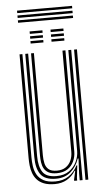

<svg xmlns="http://www.w3.org/2000/svg" viewBox="-56 -837 482 881"><g transform="rotate(-5 185.0 -397.0)"><path d="M160.2 7Q130.2 7 110.2 -1Q90.2 -9 78.4 -22.6Q66.5 -36.2 60.5 -53.1Q54.5 -70 52.6 -87.9Q50.8 -105.8 50.8 -122.2V-600H64V-124.5Q64 -105 66.9 -83.9Q69.8 -62.8 79.6 -44.9Q89.5 -27 109.5 -15.9Q129.5 -4.8 163.8 -4.8Q199.5 -4.8 225.2 -21.8Q251 -38.8 266.5 -69.5H270.2L263.8 -11.8V0H250.2L250 -5.5L258.8 -45.8H256Q240.2 -20.5 216.2 -6.8Q192.2 7 160.2 7ZM302 0V-600H315.2V0ZM173.8 -41.8Q150 -41.8 136 -49.4Q122 -57 115.1 -69.6Q108.2 -82.2 106 -97.8Q103.8 -113.2 103.8 -128.8V-600H117V-129.5Q117 -110 120.8 -92.6Q124.5 -75.2 136.9 -64.4Q149.2 -53.5 175.5 -53.5Q200.5 -53.5 216.6 -64.8Q232.8 -76 240.6 -94.2Q248.5 -112.5 248.5 -133.2V-600H262.2V-134Q262.2 -110.5 252.6 -89.2Q243 -68 223.5 -54.9Q204 -41.8 173.8 -41.8ZM167 -17Q116.8 -17.2 97 -44.9Q77.2 -72.5 77.2 -125.2V-600H90.5V-126.8Q90.5 -80.5 107.4 -54.6Q124.2 -28.8 171.2 -28.8Q206.5 -28.8 229.6 -45.1Q252.8 -61.5 264.1 -86Q275.5 -110.5 275.5 -135.2V-600H288.8V0H275.5V-32L278.8 -100.5H275Q263.8 -65 236.4 -40.8Q209 -16.5 167 -17ZM202.2 -689.5V-700.8H261.5V-689.5ZM106 -645V-656.2H165V-645ZM106 -667.2V-678.5H165V-667.2ZM106 -689.5V-700.8H165V-689.5ZM202.2 -645V-656.2H261.5V-645ZM202.2 -667.2V-678.5H261.5V-667.2ZM310.2 -789.5H56.8V-800.8H310.2ZM310.2 -745H56.8V-756.2H310.2ZM310.2 -767.2H56.8V-778.5H310.2Z"/></g></svg>

Font: Big Shoulders Inline Display Thin
Style: Regular
Weight: 400
Version: Version 2.002